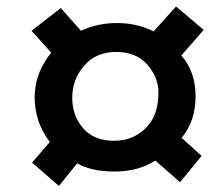

<svg xmlns="http://www.w3.org/2000/svg" viewBox="-20 -706 664 606"><path d="M339.4 -261.7Q384.3 -261.7 417 -283.2Q449.7 -304.7 464.8 -336.7Q480 -368.7 480 -415Q480 -461.4 445.3 -501.7Q410.6 -542 346.7 -542Q282.7 -542 245.4 -498.3Q208 -454.6 208 -397.7Q208 -340.8 242.4 -301.3Q276.9 -261.7 339.4 -261.7ZM223.6 -190.4 166 -119.1 81.1 -192.9 137.2 -257.8Q89.4 -321.3 89.4 -398.4Q89.4 -475.6 141.6 -539.6L79.6 -608.9L171.9 -680.7L235.4 -608.9Q287.6 -633.3 349.9 -633.3Q412.1 -633.3 464.8 -606.9L535.6 -685.5L623 -611.8L552.2 -530.8Q597.2 -480.5 597.2 -401.9Q597.2 -323.2 553.2 -271L616.2 -213.9L548.3 -130.9L470.2 -199.2Q416 -164.6 342 -164.6Q268.1 -164.6 223.6 -190.4Z"/></svg>

Font: Seymour One
Style: Book
Weight: 400
Designer: vernon adams
Foundry: vernon adams
Version: Version 1.000; ttfautohint (v0.93) -l 8 -r 50 -G 200 -x 0 -w